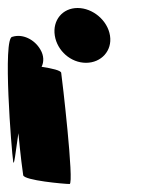

<svg xmlns="http://www.w3.org/2000/svg" viewBox="-79 -768 368 480"><path d="M-46 -364C-44 -350 -40 -387 -33 -435C-28 -381 -22 -335 -21 -330C-19 -317 82 -308 95 -308C107 -308 76 -574 74 -586C73 -592 51 -597 25 -601C31 -613 31 -629 22 -644C7 -670 -23 -684 -48 -676C-73 -676 -50 -389 -46 -364ZM58 -679C64 -641 98 -611 136 -611C174 -611 202 -641 196 -679C190 -717 153 -748 115 -748C77 -748 52 -717 58 -679Z"/></svg>

Font: Ampere
Style: SCRevIta
Weight: 400
Version: Version 1